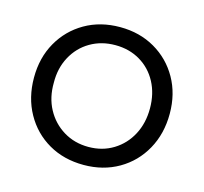

<svg xmlns="http://www.w3.org/2000/svg" viewBox="-84 -627 776 731"><g transform="rotate(15 303.5 -261.5)"><path d="M36 -263Q36 -341 70.5 -402Q105 -463 165.5 -498Q226 -533 304 -533Q381 -533 441.5 -498Q502 -463 536.5 -402Q571 -341 571 -263Q571 -184 536.5 -122Q502 -60 441.5 -25Q381 10 304 10Q226 10 165.5 -25Q105 -60 70.5 -122Q36 -184 36 -263ZM493 -263Q493 -321 469 -366Q445 -411 402 -436.5Q359 -462 304 -462Q249 -462 205.5 -436.5Q162 -411 137.5 -365.5Q113 -320 114 -263Q113 -205 137.5 -159.5Q162 -114 205.5 -87.5Q249 -61 304 -61Q359 -61 402 -87.5Q445 -114 469 -159.5Q493 -205 493 -263Z"/></g></svg>

Font: Mach Light
Style: Regular
Weight: 300
Version: Version 1.002